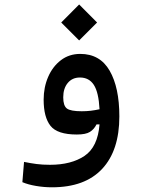

<svg xmlns="http://www.w3.org/2000/svg" viewBox="-20 -587 626 842"><path d="M208 234.4Q173.3 234.4 138.4 228.5Q103.5 222.7 78.1 211.9L85.4 123Q114.3 128.9 140.4 132.3Q166.5 135.7 199.2 135.7Q292.5 135.7 350.6 96.7Q408.7 57.6 416.5 -41.5H403.3Q392.6 -20 374.3 -8.5Q356 2.9 316.9 2.9Q231.4 2.9 201.4 -35.2Q171.4 -73.2 171.4 -149.9Q171.4 -204.1 191.2 -249.8Q210.9 -295.4 247.1 -323Q283.2 -350.6 332 -350.6Q418.5 -350.6 460.9 -276.9Q503.4 -203.1 503.4 -76.7Q503.4 72.8 428 153.6Q352.5 234.4 208 234.4ZM416.5 -107.9Q412.6 -182.1 391.6 -214.6Q370.6 -247.1 330.6 -247.1Q296.9 -247.1 277.1 -223.1Q257.3 -199.2 257.3 -160.2Q257.3 -123.5 273.2 -111.3Q289.1 -99.1 338.4 -99.1Q359.4 -99.1 377.7 -101.3Q396 -103.5 416.5 -107.9ZM327.1 -409.7 248.5 -488.3 327.1 -567.4 405.8 -488.3Z"/></svg>

Font: Cascadia Code NF
Style: Regular
Weight: 400
Monospace: yes
Designer: Aaron Bell
Foundry: Saja Typeworks
Version: Version 2404.023; ttfautohint (v1.8.4)